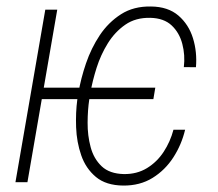

<svg xmlns="http://www.w3.org/2000/svg" viewBox="-20 -558 667 588"><path d="M455.6 -289.6 449.7 -254.4H89.8L95.7 -289.6ZM359.4 -24.9Q399.4 -24.4 430.2 -43.2Q460.9 -62 481.2 -93Q501.5 -124 511.2 -160.6H546.9Q536.1 -115.2 511 -76.2Q485.8 -37.1 447.3 -13.2Q408.7 10.7 357.4 10.3Q304.7 9.8 273.7 -16.1Q242.7 -42 228.8 -82.3Q214.8 -122.6 213.1 -168Q211.4 -213.4 216.8 -253.4L220.2 -273.9Q227.5 -317.4 243.4 -364Q259.3 -410.6 285.6 -450.2Q312 -489.7 350.6 -514.4Q389.2 -539.1 442.4 -538.1Q494.6 -537.6 526.4 -510.3Q558.1 -482.9 571 -440.9Q584 -398.9 580.1 -352.1L543 -352.5Q547.4 -389.2 538.3 -423.6Q529.3 -458 505.6 -480.2Q481.9 -502.4 440.4 -503.4Q395.5 -504.4 363.8 -482.4Q332 -460.4 310.3 -425.5Q288.6 -390.6 275.9 -350.6Q263.2 -310.5 256.8 -273.9L253.4 -253.4Q248.5 -221.7 248.3 -182.4Q248 -143.1 257.6 -107.4Q267.1 -71.8 291.3 -48.8Q315.4 -25.9 359.4 -24.9ZM155.3 -528.3 64 0H27.3L118.7 -528.3Z"/></svg>

Font: Roboto Condensed ExtraLight
Style: Italic
Weight: 250
Italic angle: -12°
Designer: Christian Robertson
Foundry: Google
Version: Version 3.008; 2023